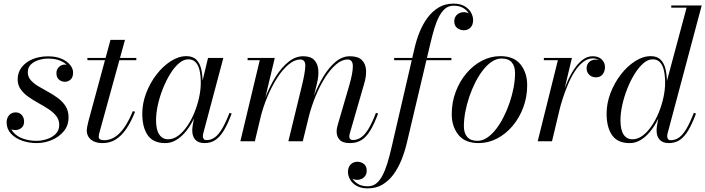

<svg xmlns="http://www.w3.org/2000/svg" viewBox="-20 -780 3894 1060"><path d="M182 10Q140 10 102.2 -3.2Q64.5 -16.5 40.5 -42.2Q16.5 -68 16.5 -105Q16.5 -127 29.8 -143.2Q43 -159.5 66.5 -159.5Q87 -159.5 100 -145.2Q113 -131 113 -109Q113 -86 98.5 -74Q84 -62 65 -62Q52 -62 41 -66.5Q30 -71 23.8 -80.5Q17.5 -90 17.5 -105H34Q34 -72 54.2 -49Q74.5 -26 108.2 -14.2Q142 -2.5 181.5 -2.5Q209.5 -2.5 238.5 -11.8Q267.5 -21 287.2 -40.5Q307 -60 307 -90.5Q307 -118.5 290.5 -139.5Q274 -160.5 248 -177.5Q222 -194.5 192.5 -210.8Q163 -227 136.8 -245.5Q110.5 -264 94 -287.2Q77.5 -310.5 77.5 -342Q77.5 -379 99 -407.8Q120.5 -436.5 158.5 -452.8Q196.5 -469 245.5 -469Q289.5 -469 320.2 -455.5Q351 -442 367.2 -421.5Q383.5 -401 383.5 -380Q383.5 -353 369.8 -340.8Q356 -328.5 338.5 -328.5Q320 -328.5 305.8 -340.2Q291.5 -352 291.5 -376.5Q291.5 -395.5 304.8 -409.5Q318 -423.5 338.5 -423.5Q356.5 -423.5 369.5 -411.2Q382.5 -399 382.5 -380H368Q368 -399 353.5 -416.5Q339 -434 311.8 -445.2Q284.5 -456.5 245.5 -456.5Q220 -456.5 194.2 -448.8Q168.5 -441 151 -424.5Q133.5 -408 133.5 -381Q133.5 -356 149.8 -337.5Q166 -319 191.5 -303.8Q217 -288.5 246 -272.8Q275 -257 300.5 -238Q326 -219 342.2 -193.5Q358.5 -168 358.5 -132Q358.5 -87.5 332.5 -55.8Q306.5 -24 266 -7Q225.5 10 182 10Z M547.5 10Q516.5 10 497 0.2Q477.5 -9.5 468.2 -25.2Q459 -41 459 -58Q459 -66 461.5 -80.5Q464 -95 468 -110L590 -560H670L529.5 -50Q528 -45 526.5 -38.2Q525 -31.5 525 -24.5Q525 -6 556 -6Q579.5 -6 601.5 -16.5Q623.5 -27 643 -47.5Q662.5 -68 680.2 -98Q698 -128 713.5 -166.5L725.5 -163Q704 -108 677.8 -69.2Q651.5 -30.5 619.2 -10.2Q587 10 547.5 10ZM462.5 -447.5V-460H732.5V-447.5Z M892 10Q826 10 795.8 -33.2Q765.5 -76.5 765.5 -152.5Q765.5 -210 787 -266.2Q808.5 -322.5 844 -368.5Q879.5 -414.5 922.8 -442.2Q966 -470 1009 -470Q1045.5 -470 1065 -449.5Q1084.5 -429 1091.5 -396Q1098.5 -363 1098.5 -325Q1098.5 -291 1091.8 -253Q1085 -215 1072 -177.5Q1059 -140 1040.8 -106.2Q1022.5 -72.5 999.2 -46.2Q976 -20 949.2 -5Q922.5 10 892 10ZM908 -11Q937 -11 963.5 -30.5Q990 -50 1012.8 -82.8Q1035.5 -115.5 1052.5 -156.5Q1069.5 -197.5 1079 -240.8Q1088.5 -284 1088.5 -324Q1088.5 -361.5 1082 -390.5Q1075.5 -419.5 1060.5 -436Q1045.5 -452.5 1019.5 -452.5Q993.5 -452.5 967.8 -430.5Q942 -408.5 919.5 -371.8Q897 -335 879.2 -290.5Q861.5 -246 851.5 -200.5Q841.5 -155 841.5 -116Q841.5 -63 859.5 -37Q877.5 -11 908 -11ZM1109.5 10Q1074.5 10 1058 -9Q1041.5 -28 1041.5 -58Q1041.5 -66.5 1042 -73.2Q1042.5 -80 1043.5 -85L1056.5 -158.5L1081 -234.5L1095 -321L1128.5 -460H1213L1102 -43Q1100 -35.5 1100 -27Q1100 -18.5 1104.8 -12.5Q1109.5 -6.5 1120.5 -6.5Q1145.5 -6.5 1166.5 -22Q1187.5 -37.5 1207 -70.8Q1226.5 -104 1247 -157L1259 -153Q1237.5 -95.5 1215.8 -59.5Q1194 -23.5 1168.5 -6.8Q1143 10 1109.5 10Z M1912 10Q1872.5 10 1855.5 -7.8Q1838.5 -25.5 1838.5 -54Q1838.5 -65 1840.8 -74.8Q1843 -84.5 1845 -92L1908 -308Q1928 -376.5 1928 -414Q1928 -451.5 1899 -451.5Q1867 -451.5 1834.8 -423.8Q1802.5 -396 1773.5 -349.8Q1744.5 -303.5 1721.5 -247Q1698.5 -190.5 1684 -133H1674.5Q1689 -190 1712.2 -249.2Q1735.5 -308.5 1766 -358.5Q1796.5 -408.5 1833.2 -439Q1870 -469.5 1911.5 -469.5Q1956.5 -469.5 1977.5 -448.8Q1998.5 -428 2000.8 -394Q2003 -360 1991 -319.5L1911.5 -44.5Q1910 -40 1909.2 -34.8Q1908.5 -29.5 1908.5 -25Q1908.5 -17 1913.8 -12Q1919 -7 1928.5 -7Q1953 -7 1974.2 -22Q1995.5 -37 2015.2 -70Q2035 -103 2055.5 -157L2067.5 -153Q2046 -95.5 2024.2 -59.5Q2002.5 -23.5 1975.8 -6.8Q1949 10 1912 10ZM1307 0 1414 -447.5H1347V-460H1497L1387 0ZM1572 0 1647 -308Q1664 -377.5 1665.5 -414.5Q1667 -451.5 1638 -451.5Q1606 -451.5 1573 -423.8Q1540 -396 1510.2 -349.8Q1480.5 -303.5 1456.8 -247Q1433 -190.5 1418.5 -133H1409.5Q1424 -190 1447.8 -249.2Q1471.5 -308.5 1503.2 -358.5Q1535 -408.5 1573.2 -439Q1611.5 -469.5 1654 -469.5Q1695 -469.5 1714.8 -448.8Q1734.5 -428 1737.2 -394Q1740 -360 1730 -319.5L1651.5 0Z M2010 260Q1973 260 1948.8 246Q1924.5 232 1912.8 211Q1901 190 1901 169.5Q1901 142.5 1916 127.8Q1931 113 1953 113Q1973 113 1988.8 125Q2004.5 137 2004.5 162.5Q2004.5 179 1996.8 190.2Q1989 201.5 1977 207.2Q1965 213 1951.5 213Q1940 213 1928.5 208.2Q1917 203.5 1909.5 193.8Q1902 184 1902 169.5H1914Q1914 185 1924.2 203.5Q1934.5 222 1955.8 235.2Q1977 248.5 2011 248.5Q2037.5 248.5 2057 233Q2076.5 217.5 2091.2 189.5Q2106 161.5 2117.8 123.8Q2129.5 86 2140 41L2268 -511.5Q2278.5 -558 2296.2 -602.2Q2314 -646.5 2340.2 -682Q2366.5 -717.5 2402 -738.8Q2437.5 -760 2483.5 -760Q2520.5 -760 2544.5 -746Q2568.5 -732 2580.2 -711Q2592 -690 2592 -669.5Q2592 -643 2577.8 -628Q2563.5 -613 2540.5 -613Q2521 -613 2504.5 -625Q2488 -637 2488 -662.5Q2488 -678 2495.2 -689.2Q2502.5 -700.5 2514.5 -706.8Q2526.5 -713 2540.5 -713Q2548.5 -713 2557.5 -710.5Q2566.5 -708 2574 -702.5Q2581.5 -697 2586.2 -688.8Q2591 -680.5 2591 -669.5H2579.5Q2579.5 -685 2569.5 -703.5Q2559.5 -722 2538.5 -735.2Q2517.5 -748.5 2483.5 -748.5Q2457.5 -748.5 2438.2 -732.8Q2419 -717 2404.2 -689Q2389.5 -661 2378 -623Q2366.5 -585 2356 -540L2225.5 11.5Q2214.5 57.5 2196.8 101.8Q2179 146 2153.2 181.8Q2127.5 217.5 2092 238.8Q2056.5 260 2010 260ZM2156 -447.5V-460H2472V-447.5Z M2622.5 10Q2547 10 2510.5 -36Q2474 -82 2474 -149.5Q2474 -215 2495.8 -273Q2517.5 -331 2555 -375.2Q2592.5 -419.5 2640.8 -444.8Q2689 -470 2742 -470Q2818 -470 2854.2 -423.8Q2890.5 -377.5 2890.5 -310Q2890.5 -244.5 2868.8 -186.5Q2847 -128.5 2809.5 -84.2Q2772 -40 2723.8 -15Q2675.5 10 2622.5 10ZM2615.5 -2.5Q2643 -2.5 2668.8 -19.5Q2694.5 -36.5 2717.8 -66.2Q2741 -96 2760.2 -134Q2779.5 -172 2793.8 -214Q2808 -256 2815.8 -298Q2823.5 -340 2823.5 -377Q2823.5 -414 2805.5 -435.5Q2787.5 -457 2749 -457Q2722 -457 2696 -440Q2670 -423 2646.8 -393.2Q2623.5 -363.5 2604.2 -325.5Q2585 -287.5 2570.8 -245.5Q2556.5 -203.5 2548.8 -161.8Q2541 -120 2541 -82.5Q2541 -46 2559.2 -24.2Q2577.5 -2.5 2615.5 -2.5Z M2948.5 0 3060 -447.5H2982.5V-460H3137.5L3027.5 0ZM3058 -161Q3066.5 -199.5 3079.8 -242Q3093 -284.5 3110.5 -325Q3128 -365.5 3149.5 -398Q3171 -430.5 3196.8 -450Q3222.5 -469.5 3252 -469.5Q3284 -469.5 3302 -452Q3320 -434.5 3320 -409.5Q3320 -386 3307 -369.5Q3294 -353 3270 -353Q3247.5 -353 3233 -367.2Q3218.5 -381.5 3218.5 -403.5Q3218.5 -423.5 3232.2 -437.2Q3246 -451 3270.5 -451Q3291 -451 3305 -439.8Q3319 -428.5 3319 -409.5H3307.5Q3307.5 -429 3293.2 -443.2Q3279 -457.5 3252.5 -457.5Q3224.5 -457.5 3199.8 -438.2Q3175 -419 3154.2 -387.2Q3133.5 -355.5 3116.8 -316.2Q3100 -277 3087 -236.8Q3074 -196.5 3065.5 -161Z M3673 10Q3638 10 3621.5 -9Q3605 -28 3605 -58Q3605 -62 3605.2 -69.5Q3605.5 -77 3607 -85L3620 -158.5L3649.5 -241.5L3653.5 -301.5L3770.5 -737.5H3686V-750H3854L3665.5 -43Q3663.5 -35 3663.5 -27Q3663.5 -19 3668 -12.5Q3672.5 -6 3684 -6Q3709 -6 3730 -21.5Q3751 -37 3770.5 -70.5Q3790 -104 3810.5 -157L3822.5 -153Q3801 -95.5 3779.5 -59.5Q3758 -23.5 3732.2 -6.8Q3706.5 10 3673 10ZM3456 10Q3390 10 3359.5 -33.2Q3329 -76.5 3329 -152.5Q3329 -210 3350.5 -266.2Q3372 -322.5 3407.5 -368.5Q3443 -414.5 3486.2 -442.2Q3529.5 -470 3572.5 -470Q3608.5 -470 3627.8 -450Q3647 -430 3654.5 -397.2Q3662 -364.5 3662 -325Q3662 -291 3655.2 -253Q3648.5 -215 3635.8 -177.5Q3623 -140 3604.5 -106.2Q3586 -72.5 3563 -46.2Q3540 -20 3513.2 -5Q3486.5 10 3456 10ZM3471.5 -11Q3500.5 -11 3527 -30.5Q3553.5 -50 3576.2 -82.8Q3599 -115.5 3616 -156.5Q3633 -197.5 3642.5 -240.8Q3652 -284 3652 -324Q3652 -361.5 3645.5 -390.5Q3639 -419.5 3624 -436Q3609 -452.5 3583 -452.5Q3557 -452.5 3531.5 -430.2Q3506 -408 3483.2 -371.2Q3460.5 -334.5 3443 -290Q3425.5 -245.5 3415.5 -200.2Q3405.5 -155 3405.5 -116Q3405.5 -63 3422.8 -37Q3440 -11 3471.5 -11Z"/></svg>

Font: Bodoni Moda 18pt
Style: Italic
Weight: 400
Italic angle: -13°
Designer: Owen Earl
Foundry: indestructible type
Version: Version 2.005